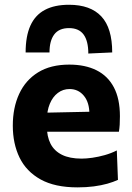

<svg xmlns="http://www.w3.org/2000/svg" viewBox="-20 -789 567 822"><path d="M311.6 13.2Q215 13.2 153.8 -20.8Q92.7 -54.8 63.7 -114.3Q34.8 -173.9 34.8 -251Q34.8 -327.8 62 -386.8Q89.1 -445.8 142.9 -479.1Q196.7 -512.4 276.5 -512.4Q344.6 -512.4 393.1 -488.2Q441.6 -464.1 467.5 -415.1Q493.4 -366.1 493.4 -291.5Q493.4 -271.4 492.5 -255.8Q491.6 -240.3 489.1 -225L360.8 -273.4Q361.8 -280.1 362.3 -287.1Q362.8 -294.2 362.8 -300.2Q362.8 -350.3 339.1 -379Q315.4 -407.8 277.8 -407.8Q249.6 -407.8 227.7 -391.2Q205.7 -374.7 193.2 -344.5Q180.6 -314.3 180.6 -273V-248.7Q180.6 -204.8 196.3 -173.8Q212.1 -142.9 245.1 -126.4Q278.1 -109.9 329.4 -109.9Q349.3 -109.9 375.5 -113.6Q401.8 -117.4 429.1 -125.1Q456.5 -132.9 480.1 -145L485 -18.9Q465.7 -10 439.8 -2.6Q413.8 4.7 381.5 9Q349.2 13.2 311.6 13.2ZM92.6 -225V-304.9L402 -311.4L489.1 -286.8V-225ZM358.1 -559.8Q358.1 -613.4 338 -641Q317.8 -668.7 275.5 -668.7Q232.7 -668.7 212.3 -641.6Q191.9 -614.6 191.9 -564.5H89.7Q89.7 -634.1 110.2 -679.4Q130.7 -724.7 172.1 -746.6Q213.4 -768.6 275.5 -768.6Q367.2 -768.6 413.8 -718.8Q460.4 -669.1 460.4 -564.5Z"/></svg>

Font: Commissioner Thin
Style: Regular
Weight: 100
Designer: Kostas Bartsokas
Foundry: Kostas Bartsokas
Version: Version 1.001;gftools[0.9.23]